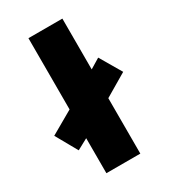

<svg xmlns="http://www.w3.org/2000/svg" viewBox="-202 -848 822 936"><g transform="rotate(-30 208.5 -380.0)"><path d="M114 0H305V-312L432 -387L361 -508L305 -474V-760H114V-359L-15 -285L53 -164L114 -197Z"/></g></svg>

Font: Noto Sans Lao Looped Black
Style: Regular
Weight: 900
Designer: Mark Frömberg, Ben Mitchell
Foundry: The Fontpad Ltd
Version: Version 1.002